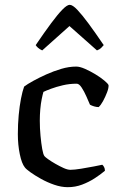

<svg xmlns="http://www.w3.org/2000/svg" viewBox="-20 -776 490 796"><path d="M261 0Q234 0 205 -10Q176 -20 150 -34.5Q124 -49 106 -62Q88 -75 83 -82Q70 -98 62 -137Q54 -176 54 -220Q54 -261 57.5 -298.5Q61 -336 67 -367Q73 -398 80 -417Q93 -427 117.5 -440.5Q142 -454 172 -467.5Q202 -481 234 -490.5Q266 -500 296 -500Q311 -500 332.5 -490.5Q354 -481 375.5 -468Q397 -455 412.5 -442Q428 -429 430 -423Q431 -412 424 -393.5Q417 -375 407.5 -357.5Q398 -340 389 -332Q380 -332 370 -335Q360 -338 353 -342Q347 -356 338 -376.5Q329 -397 318.5 -413Q308 -429 298 -429Q268 -429 240.5 -422.5Q213 -416 191.5 -408Q170 -400 160 -395Q157 -385 153 -365.5Q149 -346 147 -322.5Q145 -299 145 -276Q145 -244 148 -212.5Q151 -181 155 -158.5Q159 -136 164 -129Q167 -125 179.5 -116Q192 -107 209.5 -97Q227 -87 243.5 -79.5Q260 -72 272 -72Q288 -72 316 -76.5Q344 -81 369.5 -86Q395 -91 404 -93Q408 -90 411.5 -83.5Q415 -77 415 -68Q396 -52 372 -36.5Q348 -21 320 -10.5Q292 0 261 0ZM155 -567Q144 -572 137.5 -578Q131 -584 128 -589Q164 -642 191.5 -679Q219 -716 238.5 -736Q258 -756 269 -756Q281 -756 300.5 -735.5Q320 -715 347 -678.5Q374 -642 410 -589Q406 -584 399.5 -577.5Q393 -571 382 -567L268 -668Z"/></svg>

Font: Texturina Medium 12pt
Style: Regular
Weight: 400
Version: Version 1.002